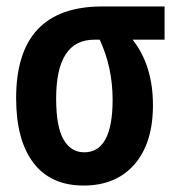

<svg xmlns="http://www.w3.org/2000/svg" viewBox="-20 -565 540 595"><path d="M454 -239Q454 -362 391 -442H490V-545H297Q30 -545 30 -261Q30 -131 83.5 -60.5Q137 10 239 10Q340 10 397 -56Q454 -122 454 -239ZM154 -260Q154 -442 272 -442H289Q329 -356 329 -256Q329 -93 241 -93Q200 -93 177 -132.5Q154 -172 154 -260Z"/></svg>

Font: Noto Sans Mono UI Condensed
Style: Bold
Weight: 700
Width: 3
Designer: Monotype Design team
Foundry: Monotype Imaging Inc.
Version: 1.000